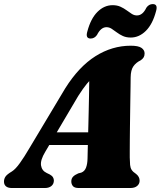

<svg xmlns="http://www.w3.org/2000/svg" viewBox="-50 -944 806 964"><path d="M177 -181.5Q152 -140 156 -113.5Q160 -87 184.5 -75.5L200 -68Q211.5 -61.5 216 -53.8Q220.5 -46 220.5 -38Q220.5 -20.5 208.2 -10.2Q196 0 175.5 0H9.5Q-10 0 -20 -8.5Q-30 -17 -30 -32Q-30 -46 -22.5 -57.2Q-15 -68.5 9.5 -83Q28 -94.5 50.2 -125.8Q72.5 -157 95.5 -196.5L277.5 -500.5Q346 -609.5 429.5 -662Q513 -714.5 606.5 -714.5Q645 -714.5 660.5 -703.5Q676 -692.5 676 -676Q676 -664.5 671.5 -656.5Q667 -648.5 656 -641Q633 -630 619.8 -611.2Q606.5 -592.5 606 -555.5Q606 -538 605.5 -510.5Q605 -483 604.5 -449.5Q604 -416 603.5 -379.5Q603 -343 602.5 -307.5Q602 -272 601.8 -241Q601.5 -210 601.5 -187Q601.5 -164 601.5 -153Q602 -130.5 603.2 -116Q604.5 -101.5 611 -91.2Q617.5 -81 633.5 -70.5Q651 -56.5 651 -37Q651 -21 638.8 -10.5Q626.5 0 604.5 0H345.5Q324 0 316 -9.8Q308 -19.5 308 -33Q308 -47.5 316.8 -56.8Q325.5 -66 343 -73.5L358.5 -77.5Q375 -84 382 -102.5Q389 -121 389.5 -148.5Q390 -166 390.5 -192.5Q391 -219 392 -251.5Q393 -284 393.8 -320Q394.5 -356 395.5 -393Q396.5 -430 397 -465Q397.5 -500 398 -530.8Q398.5 -561.5 398.5 -585L445 -573Q432.5 -567 418.2 -556Q404 -545 386 -523.2Q368 -501.5 343 -462.5ZM152 -216 162.5 -279.5H448.5L443 -216ZM606.5 -755.5Q584 -755.5 567 -763.2Q550 -771 536.2 -781.5Q522.5 -792 510.2 -799.8Q498 -807.5 484.5 -807.5Q456.5 -807.5 437 -768.5Q424.5 -750.5 405 -750.5Q378 -750.5 388.5 -786Q405.5 -850.5 439.2 -884.2Q473 -918 515.5 -918Q538 -918 555 -910.2Q572 -902.5 585.8 -892.2Q599.5 -882 611.8 -874.2Q624 -866.5 637.5 -866.5Q666.5 -866.5 685 -905.5Q697.5 -923.5 717 -923.5Q744 -923.5 733.5 -888Q716.5 -823 682.5 -789.2Q648.5 -755.5 606.5 -755.5Z"/></svg>

Font: Fraunces
Style: Italic
Weight: 900
Italic angle: -16°
Version: Version 1.000;[0bf87f6ff]